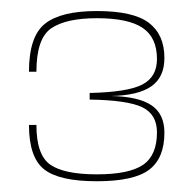

<svg xmlns="http://www.w3.org/2000/svg" viewBox="-20 -701 356 348"><path d="M155.5 -372.5Q223 -372.5 250.5 -393.5Q278 -414.5 278 -460.5Q278 -494.5 254.5 -510.2Q231 -526 181.5 -527Q230.5 -528 254.2 -544.5Q278 -561 278 -596Q278 -638 250 -659.5Q222 -681 155.5 -681Q90.5 -681 61.5 -658Q32.5 -635 32.5 -571H46Q46 -631.5 73 -649.8Q100 -668 155.5 -668Q212.5 -668 238.5 -650.5Q264.5 -633 264.5 -594Q264.5 -561.5 238 -547.8Q211.5 -534 142.5 -532.5V-520.5Q210.5 -519.5 237.5 -506.8Q264.5 -494 264.5 -461Q264.5 -419.5 239.2 -402.2Q214 -385 155.5 -385Q96.5 -385 71.2 -402.5Q46 -420 46 -474.5H32.5Q32.5 -416 59.8 -394.2Q87 -372.5 155.5 -372.5Z"/></svg>

Font: Anybody Thin
Style: Regular
Weight: 100
Designer: Tyler Finck
Foundry: Etcetera Type Company
Version: Version 1.114;gftools[0.9.25]